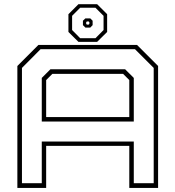

<svg xmlns="http://www.w3.org/2000/svg" viewBox="-20 -920 859 940"><path d="M65 0V-597L168 -700H651L754 -597V0H613V-206H206V0ZM87.5 -23H184.5V-227H635V-23H732.5V-587.5L641 -679H178.5L87.5 -587.5ZM184.5 -325V-538.5L227 -581H592.5L635 -538.5V-325ZM206 -347H613V-528L582.5 -558.5H236.5L206 -528ZM364 -715 315 -763.5V-850.5L364 -899.5H455.5L504.5 -850.5V-763.5L455.5 -715ZM372.5 -733H447.5L487 -773V-842.5L447.5 -882H372.5L333 -842.5V-773ZM398 -785 386 -797V-818.5L398 -830H422L433.5 -818.5V-797L422 -785ZM405.5 -799.5H414L417.5 -803V-811.5L414 -815H405.5L402 -811.5V-803Z"/></svg>

Font: Tourney Expanded ExtraLight
Style: Regular
Weight: 200
Width: 7
Designer: Tyler Finck
Foundry: Etcetera Type Co
Version: Version 1.010; ttfautohint (v1.8.3)